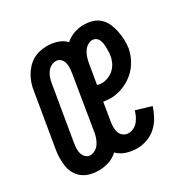

<svg xmlns="http://www.w3.org/2000/svg" viewBox="-128 -644 756 769"><g transform="rotate(-30 250.0 -260.0)"><path d="M117 8Q98 8 79.5 3.5Q61 -1 46 -11.5Q31 -22 21.5 -37.5Q12 -53 8.5 -71.5Q5 -90 5 -109.5Q5 -129 8 -148L50 -398Q52 -414 57.5 -430.5Q63 -447 71.5 -462Q80 -477 92.5 -490.5Q105 -504 120.5 -512.5Q136 -521 152.5 -524.5Q169 -528 185 -528Q210 -528 232.5 -520.5Q255 -513 270 -497Q288 -513 310 -520.5Q332 -528 354 -528Q375 -528 394 -522.5Q413 -517 427 -504Q441 -491 449 -473.5Q457 -456 461 -436.5Q465 -417 466 -397Q467 -377 464 -356Q459 -329 444.5 -303Q430 -277 407 -258Q384 -239 356 -229Q328 -219 301 -219Q293 -219 285 -220Q277 -221 269 -222L255 -137Q253 -124 253 -111Q253 -98 257.5 -87Q262 -76 272 -69Q282 -62 295 -62Q307 -62 319 -68Q331 -74 339 -84Q347 -94 352.5 -105.5Q358 -117 361 -129L432 -108Q425 -86 413 -64Q401 -42 383 -25.5Q365 -9 341.5 -0.5Q318 8 295 8Q269 8 245.5 0.5Q222 -7 205 -24Q187 -7 163.5 0.5Q140 8 117 8ZM302 -289Q316 -289 331.5 -295Q347 -301 358.5 -312Q370 -323 377 -337.5Q384 -352 386 -367Q388 -376 388 -385.5Q388 -395 388 -404.5Q388 -414 386.5 -423Q385 -432 381.5 -440Q378 -448 370.5 -453Q363 -458 354 -458Q342 -458 331 -450.5Q320 -443 313.5 -432.5Q307 -422 303 -410Q299 -398 297 -387L281 -292Q286 -291 291 -290Q296 -289 302 -289ZM118 -62Q130 -62 141.5 -69Q153 -76 160 -87Q167 -98 171 -109.5Q175 -121 177 -133L218 -383Q220 -396 220.5 -408Q221 -420 218 -431Q215 -442 206.5 -450Q198 -458 185 -458Q173 -458 161.5 -451Q150 -444 143 -433Q136 -422 132.5 -410.5Q129 -399 127 -387L85 -137Q83 -124 82.5 -112Q82 -100 85.5 -89Q89 -78 97.5 -70Q106 -62 118 -62Z"/></g></svg>

Font: Iosevka Curly
Style: Italic
Weight: 400
Italic angle: -9°
Monospace: yes
Designer: Belleve Invis
Foundry: Belleve Invis
Version: Version 22.1.2; ttfautohint (v1.8.4)